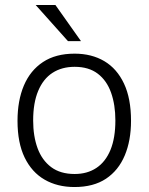

<svg xmlns="http://www.w3.org/2000/svg" viewBox="-20 -743 598 773"><path d="M280 10Q211 10 159.5 -19.8Q108 -49.5 79.2 -108.8Q50.5 -168 50.5 -256.5Q50.5 -338 76.2 -398.8Q102 -459.5 153 -493.2Q204 -527 280.5 -527Q349 -527 400 -496.8Q451 -466.5 479.2 -406.5Q507.5 -346.5 507.5 -256.5Q507.5 -177 482.2 -117Q457 -57 406.8 -23.5Q356.5 10 280 10ZM280.5 -42.5Q331.5 -42.5 368.2 -67Q405 -91.5 424.8 -139.5Q444.5 -187.5 444.5 -258Q444.5 -321 427.2 -369.8Q410 -418.5 373.8 -446.2Q337.5 -474 280.5 -474Q229 -474 191.5 -449.8Q154 -425.5 133.8 -377.2Q113.5 -329 113.5 -258Q113.5 -195 131.2 -146.5Q149 -98 186 -70.2Q223 -42.5 280.5 -42.5ZM203 -723H123.5L253.5 -577.5H306Z"/></svg>

Font: Public Sans ExtraLight
Style: Regular
Weight: 250
Designer: The Public Sans Project Authors: Dan O. Williams and USWDS (Libre Franklin designed by Pablo Impallari and Rodrigo Fuenz
Version: Version 1.007